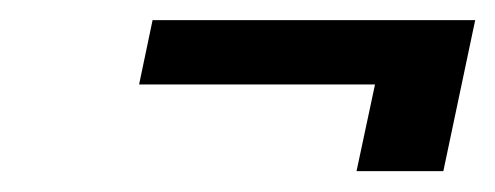

<svg xmlns="http://www.w3.org/2000/svg" viewBox="-20 -382 485 188"><path d="M129.4 -362.3H445.3L414.1 -214.4H329.1L347.2 -299.3H116.2Z"/></svg>

Font: Fibel Nord
Style: Italic
Weight: 400
Designer: Peter Wiegel
Foundry: Peter Wioegel
Version: Version 000.000